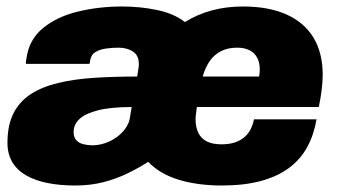

<svg xmlns="http://www.w3.org/2000/svg" viewBox="-20 -560 1048 592"><path d="M212 12Q166 12 127.5 4.5Q89 -3 61 -19Q33 -35 18 -60Q3 -85 3 -120Q3 -174 21.5 -210.5Q40 -247 74.5 -269.5Q109 -292 158.5 -304Q208 -316 269.5 -320Q331 -324 403 -324L407 -350Q408 -354 408 -357Q408 -360 408 -364Q408 -389 390 -401Q372 -413 345 -413Q327 -413 308 -410.5Q289 -408 275 -400Q261 -392 258 -374L256 -363H60Q60 -367 60 -370Q60 -373 61 -376Q68 -436 111 -472Q154 -508 219 -524Q284 -540 357 -540Q413 -540 465 -529Q517 -518 550 -492Q589 -516 633.5 -528Q678 -540 729 -540Q808 -540 863 -515.5Q918 -491 946.5 -444Q975 -397 975 -329Q975 -310 972 -284.5Q969 -259 963 -230H587Q586 -220 584.5 -210.5Q583 -201 583 -192Q583 -168 591.5 -150.5Q600 -133 617.5 -124Q635 -115 663 -115Q687 -115 704.5 -121Q722 -127 734 -137.5Q746 -148 753 -162Q760 -176 763 -192H956Q948 -145 927.5 -107Q907 -69 871.5 -42.5Q836 -16 784.5 -2Q733 12 664 12Q589 12 530.5 -6Q472 -24 437 -61Q409 -43 374.5 -26Q340 -9 299.5 1.5Q259 12 212 12ZM265 -112Q284 -112 303.5 -118.5Q323 -125 339 -136.5Q355 -148 366 -163Q377 -178 380 -194L386 -230Q322 -230 282.5 -220Q243 -210 225 -193Q207 -176 207 -153Q207 -137 215 -128Q223 -119 236.5 -115.5Q250 -112 265 -112ZM605 -324H779Q780 -330 780.5 -335.5Q781 -341 781 -345Q781 -367 773 -382Q765 -397 749.5 -405Q734 -413 711 -413Q682 -413 661 -402Q640 -391 626.5 -371.5Q613 -352 605 -324Z"/></svg>

Font: Archivo SemiBold Black
Style: Italic
Weight: 900
Italic angle: -10°
Version: Version 2.001